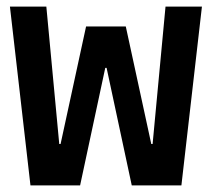

<svg xmlns="http://www.w3.org/2000/svg" viewBox="-20 -560 640 580"><path d="M72 0H222L298 -355H302L378 0H528L590 -540H480L441 -125H437L360 -480H240L163 -125H159L120 -540H10Z"/></svg>

Font: CommitMonoV142 ExtLt
Style: Regular
Weight: 200
Monospace: yes
Designer: Eigil Nikolajsen
Foundry: Eigil Nikolajsen
Version: Version 1.142